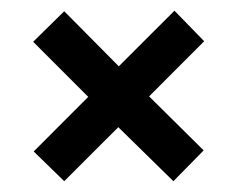

<svg xmlns="http://www.w3.org/2000/svg" viewBox="-20 -520 454 359"><path d="M43 -236.8 145 -338.9 42 -441.9 100.1 -499 202.1 -396 306.2 -500 361.8 -442.9 258.8 -339.8 360.8 -238.8 304.2 -181.2 201.2 -282.2 100.1 -181.2Z"/></svg>

Font: Pattaya
Style: Regular
Weight: 400
Designer: Pablo Impallari / Thai characters Designed by Thanarat Vachiruckul and Suppakit Chalermlarp
Foundry: Pablo Impallari
Version: Version 2.001